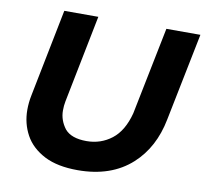

<svg xmlns="http://www.w3.org/2000/svg" viewBox="-79 -786 939 878"><g transform="rotate(10 391.0 -346.5)"><path d="M336 7Q243 7 182.5 -23.5Q119.5 -56 90.8 -109Q62 -162 62 -225Q62 -259 69 -293L150 -700H308L227 -293Q223 -273 223 -250Q223 -205 252 -167Q282 -131 353 -131Q419 -131 469.5 -170Q520 -209 542 -293L624 -700H782L700 -293Q674 -159 586.5 -79.5Q491.5 7 336 7Z"/></g></svg>

Font: Argentum Sans SemiBold
Style: Italic
Weight: 600
Italic angle: -11°
Designer: Julieta Ulanovsky (font), Cristiano Sobral (main changes and remaster)
Foundry: Julieta Ulanovsky (font), Cristiano Sobral (main changes and remaster)
Version: Version 2.007;June 15, 2022;FontCreator 14.0.0.2814 64-bit; 